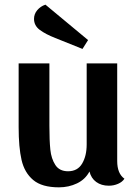

<svg xmlns="http://www.w3.org/2000/svg" viewBox="-20 -782 590 824"><path d="M514 -15Q505 -1 486.5 7Q468 15 447 15Q415 15 393 -1Q371 -17 364 -46Q346 -12 310.5 5Q275 22 233 22Q160 22 122.5 -9.5Q85 -41 72.5 -95.5Q60 -150 60 -236V-510H192V-241Q192 -179 196 -140Q200 -101 217.5 -74Q235 -47 272 -47Q313 -47 332.5 -80Q352 -113 352 -162V-510H483V-91Q483 -37 514 -15ZM126 -701Q126 -722 140 -738.5Q154 -755 175 -762L358 -610L334 -572L217 -619Q176 -635 151 -653.5Q126 -672 126 -701Z"/></svg>

Font: Sansita Medium
Style: Regular
Weight: 500
Designer: Pablo Cosgaya
Foundry: Omnibus-Type
Version: Version 1.006